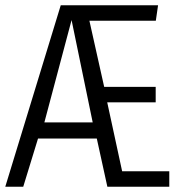

<svg xmlns="http://www.w3.org/2000/svg" viewBox="-32 -707 661 727"><path d="M334.5 -182.5H112L56 0H-12L198 -687H566.5L558 -628.5H306.5L362.5 -378H557.5V-319.5H374L430.5 -58.5H609V0H374.5ZM136 -243.5H319L239 -631Z"/></svg>

Font: Fira Code Light Light
Style: Regular
Weight: 300
Monospace: yes
Version: Version 5.002